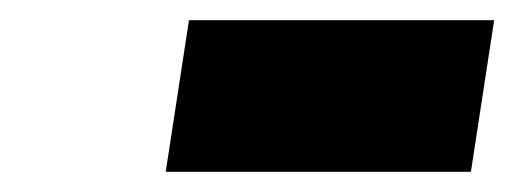

<svg xmlns="http://www.w3.org/2000/svg" viewBox="-20 -772 512 190"><path d="M144 -602 167 -752H469L446 -602Z"/></svg>

Font: Georama Black
Style: Italic
Weight: 900
Italic angle: -9°
Designer: Jean-Baptiste Levee
Foundry: Production Type
Version: Version 1.000